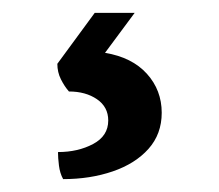

<svg xmlns="http://www.w3.org/2000/svg" viewBox="-20 -36 340 298"><path d="M78 242Q73 233 71.5 221Q70 209 70 200Q101 200 124.5 187.5Q148 175 148 151Q148 130 130.5 118Q113 106 87 106Q80 98 74.5 87Q69 76 69 63L127 -16H189L143 46Q185 53 208 78.5Q231 104 231 139Q231 172 210.5 195Q190 218 155 230Q120 242 78 242Z"/></svg>

Font: Vollkorn
Style: Bold
Weight: 700
Designer: Friedrich Althausen
Foundry: Friedrich Althausen
Version: Version 5.000